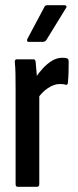

<svg xmlns="http://www.w3.org/2000/svg" viewBox="-20 -718 301 738"><path d="M48 0Q40 0 40 -10V-367Q40 -406 39.5 -433.5Q39 -461 37 -478Q36 -490 44 -490H109Q116 -490 117 -480Q119 -462 121 -434.5Q123 -407 123 -391L131 -376V-10Q131 0 122 0ZM124 -338 117 -420Q129 -438 145 -455.5Q161 -473 180 -484.5Q199 -496 220 -496Q230 -496 237 -494Q241 -493 242.5 -489.5Q244 -486 244 -481Q244 -461 243.5 -441Q243 -421 241 -400Q240 -391 233 -392Q228 -394 222 -394.5Q216 -395 209 -395Q188 -395 164.5 -379.5Q141 -364 124 -338ZM91 -557Q86 -557 84.5 -560Q83 -563 85 -568L150 -690Q153 -698 162 -698H228Q233 -698 235 -694.5Q237 -691 233 -686L158 -564Q153 -557 143 -557Z"/></svg>

Font: Sofia Sans Extra Condensed SemiBold
Style: Regular
Weight: 600
Designer: Botio Nikoltchev, Ani Petrova
Foundry: lettersoup
Version: Version 4.101